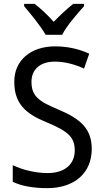

<svg xmlns="http://www.w3.org/2000/svg" viewBox="-20 -964 539 994"><path d="M216 -784H302C324 -829 380 -893 415 -932V-944H359C324 -916 294 -888 258 -851C227 -886 190 -921 159 -944H105V-932C140 -890 192 -828 216 -784ZM455 -193C455 -298 396 -349 282 -397C178 -440 143 -468 143 -541C143 -602 185 -645 264 -645C317 -645 369 -630 415 -609L442 -686C395 -708 335 -724 265 -724C140 -724 53 -652 54 -540C54 -428 112 -375 221 -331C332 -285 367 -254 367 -185C367 -116 318 -68 226 -68C162 -68 93 -86 46 -109V-23C90 -1 153 10 225 10C365 10 455 -68 455 -193Z"/></svg>

Font: Noto Sans Malayalam SemiCondensed
Style: Regular
Weight: 400
Width: 4
Designer: Jelle Bosma - Monotype Design Team
Foundry: Monotype Imaging Inc.
Version: Version 2.104